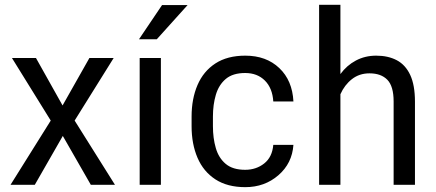

<svg xmlns="http://www.w3.org/2000/svg" viewBox="-20 -770 1818 800"><path d="M240.7 -330.6 352.5 -528.3H453.6L291 -267.6L459 0H358.4L241.7 -203.6L125 0H23.9L191.4 -267.6L29.8 -528.3H129.9Z M655.3 -749H761.7L633.3 -606.4H559.1ZM650.4 0H562V-528.3H650.4Z M1118.7 -166.5H1202.6Q1197.3 -89.4 1139.9 -39.8Q1082.5 9.8 1002 9.8Q927.2 9.8 877.4 -22.7Q827.6 -55.2 803 -112.5Q778.3 -169.9 778.3 -244.1V-284.2Q778.3 -358.4 803 -415.8Q827.6 -473.1 877.4 -505.6Q927.2 -538.1 1002 -538.1Q1089.4 -538.1 1143.8 -486.3Q1198.2 -434.6 1202.6 -347.2H1118.7Q1115.2 -402.8 1083.7 -434.3Q1052.2 -465.8 1001.5 -465.8Q950.2 -465.8 920.9 -441.2Q891.6 -416.5 879.4 -375.2Q867.2 -334 867.2 -284.2V-244.1Q867.2 -194.3 879.2 -153.1Q891.1 -111.8 920.4 -87.2Q949.7 -62.5 1001.5 -62.5Q1047.4 -62.5 1080.8 -88.9Q1114.3 -115.2 1118.7 -166.5Z M1547.4 -538.1Q1597.2 -538.1 1633.3 -519Q1669.4 -500 1689.2 -457.8Q1709 -415.5 1709 -346.2V0H1620.1V-347.2Q1620.1 -410.6 1594 -437.5Q1567.9 -464.4 1519.5 -464.4Q1477.1 -464.4 1446.3 -440.2Q1415.5 -416 1398.4 -377.4V0H1309.6V-750H1398.4V-461.4Q1424.8 -497.6 1462.9 -517.8Q1501 -538.1 1547.4 -538.1Z"/></svg>

Font: Robert Sans Medium
Style: Regular
Weight: 500
Designer: Christian Robertson (extended by Adam Twardoch)
Foundry: Google
Version: Version 12.135;April 2, 2019;FontCreator 11.5.0.2425 64-bit;